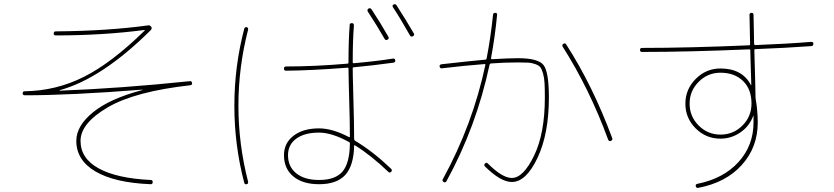

<svg xmlns="http://www.w3.org/2000/svg" viewBox="-20 -862 4040 930"><path d="M100.6 -400.4Q89.8 -400.4 89.8 -410.2Q89.8 -419.9 99.6 -419.9Q251 -421.9 386.2 -489.7Q521.5 -557.6 680.7 -713.9Q681.6 -714.8 681.6 -715.8Q681.6 -716.8 679.7 -716.8Q478.5 -690.4 249 -690.4Q240.2 -690.4 240.2 -700.2Q240.2 -710 250 -710Q501 -711.9 699.2 -739.3Q707 -740.2 712.9 -731.4Q717.8 -724.6 710 -715.8Q474.6 -482.4 271.5 -425.8Q269.5 -425.8 268.6 -423.8Q268.6 -422.9 271.5 -422.9Q559.6 -433.6 899.4 -468.8Q908.2 -470.7 910.2 -460Q912.1 -451.2 902.3 -449.2Q632.8 -418.9 501.5 -341.8Q370.1 -264.6 370.1 -179.7Q370.1 -94.7 458 -46.4Q545.9 2 710 9.8Q719.7 9.8 719.7 20Q719.7 30.3 710 30.3Q536.1 23.4 442.9 -31.2Q349.6 -85.9 349.6 -179.7Q349.6 -252 430.2 -317.9Q510.7 -383.8 668.9 -425.8Q669.9 -425.8 669.9 -426.8Q669.9 -427.7 668 -427.7Q321.3 -400.4 100.6 -400.4Z M1842.8 -673.8Q1809.6 -732.4 1761.7 -805.7Q1756.8 -814.5 1764.6 -820.3Q1773.4 -825.2 1779.3 -817.4Q1826.2 -746.1 1861.3 -683.6Q1866.2 -674.8 1856.9 -669.9Q1847.7 -665 1842.8 -673.8ZM1965.8 -690.4Q1916 -778.3 1883.8 -826.2Q1877.9 -835 1885.7 -839.8Q1894.5 -844.7 1900.4 -836.9Q1948.2 -762.7 1984.4 -700.2Q1989.3 -691.4 1980 -686.5Q1970.7 -681.6 1965.8 -690.4ZM1674.8 -167Q1674.8 -172.9 1670.9 -173.8Q1587.9 -219.7 1525.4 -219.7Q1455.1 -219.7 1415 -190.4Q1375 -161.1 1375 -110.4Q1375 -54.7 1415 -22.5Q1455.1 9.8 1525.4 9.8Q1604.5 9.8 1639.2 -31.2Q1673.8 -72.3 1674.8 -167ZM1669.9 -198.2Q1674.8 -196.3 1674.8 -200.2Q1674.8 -272.5 1670.9 -396.5Q1670.9 -403.3 1669.4 -454.1Q1668 -504.9 1668 -530.3Q1668 -534.2 1663.1 -534.2Q1486.3 -520.5 1365.2 -519.5Q1355.5 -519.5 1355.5 -529.8Q1355.5 -540 1365.2 -540Q1505.9 -540 1663.1 -553.7Q1668 -553.7 1668 -559.6Q1668 -667 1673.8 -741.2Q1673.8 -750 1684.6 -750Q1693.4 -750 1694.3 -739.3Q1688.5 -667 1688.5 -560.5Q1688.5 -555.7 1693.4 -555.7Q1802.7 -565.4 1882.8 -578.1Q1892.6 -580.1 1894.5 -570.3Q1896.5 -561.5 1886.7 -558.6Q1788.1 -544.9 1693.4 -536.1Q1688.5 -536.1 1688.5 -531.2Q1688.5 -512.7 1689 -489.7Q1689.5 -466.8 1690.4 -439.5Q1691.4 -412.1 1691.4 -396.5Q1695.3 -266.6 1695.3 -189.5Q1695.3 -184.6 1699.2 -180.7Q1786.1 -128.9 1874 -44.9Q1881.8 -37.1 1875 -30.3Q1868.2 -22.5 1861.3 -29.3Q1776.4 -110.4 1699.2 -158.2Q1695.3 -160.2 1695.3 -156.2Q1693.4 -59.6 1652.3 -14.6Q1611.3 30.3 1525.4 30.3Q1446.3 30.3 1400.9 -7.3Q1355.5 -44.9 1355.5 -110.4Q1355.5 -168.9 1401.9 -204.6Q1448.2 -240.2 1525.4 -240.2Q1589.8 -240.2 1669.9 -198.2ZM1174.8 30.3Q1165 32.2 1163.1 23.4Q1115.2 -158.2 1115.2 -349.6Q1115.2 -541 1163.1 -722.7Q1165 -731.4 1174.8 -730.5Q1183.6 -728.5 1181.6 -717.8Q1134.8 -536.1 1134.8 -350.1Q1134.8 -164.1 1181.6 17.6Q1183.6 28.3 1174.8 30.3Z M2121.1 -531.2Q2111.3 -529.3 2109.4 -540Q2107.4 -548.8 2119.1 -550.8Q2256.8 -566.4 2332 -573.2Q2335 -573.2 2336.9 -578.1Q2356.4 -677.7 2368.2 -791Q2369.1 -799.8 2378.9 -799.8Q2389.6 -799.8 2387.7 -789.1Q2377.9 -685.5 2358.4 -580.1Q2358.4 -575.2 2362.3 -575.2Q2444.3 -580.1 2489.3 -580.1Q2586.9 -580.1 2612.8 -546.9Q2638.7 -513.7 2638.7 -389.6Q2638.7 -213.9 2583.5 -97.2Q2528.3 19.5 2459 19.5Q2405.3 19.5 2329.1 -55.7Q2322.3 -62.5 2329.1 -69.8Q2335.9 -77.1 2343.8 -69.3Q2413.1 0 2459 0Q2514.6 0 2566.9 -107.9Q2619.1 -215.8 2619.1 -389.6Q2619.1 -432.6 2617.7 -459Q2616.2 -485.4 2610.4 -505.9Q2604.5 -526.4 2597.7 -535.6Q2590.8 -544.9 2573.2 -551.3Q2555.7 -557.6 2539.1 -558.6Q2522.5 -559.6 2489.3 -559.6Q2421.9 -559.6 2358.4 -554.7Q2354.5 -554.7 2351.6 -549.8Q2287.1 -247.1 2142.6 15.6Q2137.7 24.4 2128.9 19.5Q2120.1 14.6 2125 5.9Q2269.5 -257.8 2331.1 -547.9Q2331.1 -551.8 2328.1 -551.8Q2226.6 -543.9 2121.1 -531.2ZM2925.8 -185.5Q2835 -432.6 2706.1 -634.8Q2700.2 -644.5 2709 -649.9Q2717.8 -655.3 2722.7 -646.5Q2850.6 -448.2 2945.3 -193.4Q2949.2 -184.6 2939.5 -179.7Q2929.7 -175.8 2925.8 -185.5Z M3620.1 -360.4Q3620.1 -429.7 3579.1 -469.7Q3538.1 -509.8 3469.7 -509.8Q3408.2 -509.8 3364.3 -465.8Q3320.3 -421.9 3320.3 -359.9Q3320.3 -297.9 3364.3 -253.9Q3408.2 -210 3470.2 -210Q3532.2 -210 3576.2 -253.9Q3620.1 -297.9 3620.1 -360.4ZM3089.8 -610.4Q3080.1 -610.4 3080.1 -620.1Q3080.1 -629.9 3089.8 -629.9Q3314.5 -629.9 3609.4 -642.6Q3613.3 -642.6 3613.3 -648.4Q3610.4 -789.1 3610.4 -790Q3610.4 -799.8 3620.1 -799.8Q3629.9 -799.8 3629.9 -790L3632.8 -649.4Q3632.8 -644.5 3637.7 -643.6Q3790 -649.4 3909.2 -659.2Q3919.9 -659.2 3919.9 -650.4Q3919.9 -639.6 3910.2 -638.7Q3790 -629.9 3637.7 -624Q3633.8 -624 3633.8 -619.1Q3633.8 -613.3 3634.3 -601.1Q3634.8 -588.9 3634.8 -583Q3638.7 -459 3639.6 -389.6Q3639.6 -382.8 3640.6 -379.9Q3649.4 -334 3650.4 -269.5Q3650.4 -148.4 3573.2 -63Q3496.1 22.5 3362.3 47.9Q3352.5 49.8 3350.1 40Q3347.7 30.3 3358.4 28.3Q3484.4 2.9 3557.1 -77.1Q3629.9 -157.2 3629.9 -269.5V-301.8L3628.9 -302.7V-301.8Q3610.4 -251 3566.4 -220.7Q3522.5 -190.4 3469.7 -190.4Q3399.4 -190.4 3349.6 -240.2Q3299.8 -290 3299.8 -359.9Q3299.8 -429.7 3350.1 -480Q3400.4 -530.3 3469.7 -530.3Q3575.2 -530.3 3617.2 -450.2Q3617.2 -449.2 3618.2 -449.2L3619.1 -450.2Q3617.2 -536.1 3615.2 -582Q3615.2 -587.9 3614.7 -600.1Q3614.3 -612.3 3614.3 -618.2Q3614.3 -623 3609.4 -623Q3314.5 -610.4 3089.8 -610.4Z"/></svg>

Font: Rounded-X Mgen+ 2m thin
Style: Regular
Weight: 100
Designer: [Source Han Sans]
Ryoko NISHIZUKA  (kana & ideographs); Paul D. Hunt (Latin, Greek & Cyrillic); Wenlong ZHANG  (bopomofo
Version: Version 1.059.20150602